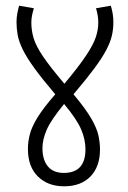

<svg xmlns="http://www.w3.org/2000/svg" viewBox="-20 -652 451 674"><path d="M331 -127Q331 -67 297.5 -32.5Q264 2 205 2Q148 2 113 -32.5Q78 -67 78 -129Q78 -155 85 -181.5Q92 -208 112.5 -241Q133 -274 174 -321Q128 -375 100.5 -413Q73 -451 59.5 -479Q46 -507 42 -529.5Q38 -552 38 -574Q38 -590 40.5 -603.5Q43 -617 47 -632L99 -623Q95 -611 92.5 -598Q90 -585 90 -573Q90 -545 98 -518Q106 -491 131 -454Q156 -417 206 -358Q257 -419 282.5 -457.5Q308 -496 316.5 -522Q325 -548 325 -573Q325 -597 317 -623L369 -632Q378 -603 378 -574Q378 -549 372.5 -526Q367 -503 352.5 -475.5Q338 -448 310.5 -411Q283 -374 238 -321Q280 -271 300 -236.5Q320 -202 325.5 -176.5Q331 -151 331 -127ZM129 -132Q129 -91 148 -68Q167 -45 204 -45Q280 -45 280 -128Q280 -162 265 -197.5Q250 -233 205 -287Q159 -231 144 -196.5Q129 -162 129 -132Z"/></svg>

Font: Noto Sans ExtraCondensed Light
Style: Italic
Weight: 300
Width: 2
Italic angle: -12°
Designer: Monotype Design Team
Foundry: Monotype Imaging Inc.
Version: Version 2.013; ttfautohint (v1.8.4.7-5d5b)